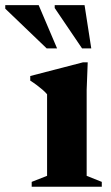

<svg xmlns="http://www.w3.org/2000/svg" viewBox="-96 -710 422 730"><path d="M237.5 -473 233.5 -368.5V-41.5L291 -18.5V0H24.5V-18.5L83 -41.5V-351.5Q76 -360 66.5 -368.2Q57 -376.5 45 -385.5Q33 -394.5 19 -403.5V-421L219.5 -473ZM121 -526H81.5L-76 -677V-690.5H51ZM251 -526H216L112 -679.5V-690.5H225.5Z"/></svg>

Font: Newsreader 36pt
Style: Bold
Weight: 700
Designer: Hugues Gentile
Foundry: Production Type
Version: Version 1.003